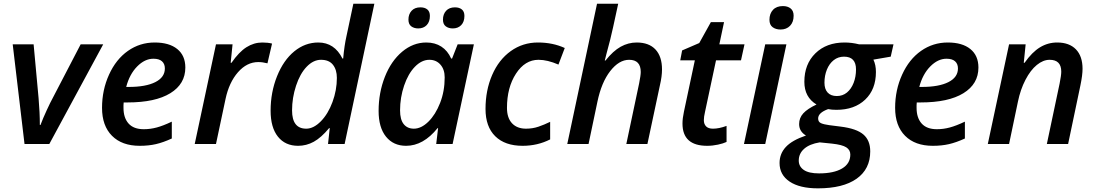

<svg xmlns="http://www.w3.org/2000/svg" viewBox="-20 -780 5937 1040"><path d="M112.8 0 48.8 -540H162.1L189 -248Q195.8 -170.4 195.8 -103H199.2Q212.9 -139.2 233.4 -183.6Q253.9 -228 265.1 -248L417 -540H539.1L247.1 0Z M811 -461.9Q764.2 -461.9 722.9 -419.9Q681.6 -377.9 663.6 -309.1H677.7Q769.5 -309.1 821.3 -335.2Q873 -361.3 873 -409.2Q873 -434.1 857.4 -448Q841.8 -461.9 811 -461.9ZM736.8 9.8Q640.6 9.8 586.7 -44.4Q532.7 -98.6 532.7 -195.8Q532.7 -292.5 570.6 -375.7Q608.4 -459 673.1 -504.4Q737.8 -549.8 817.9 -549.8Q896.5 -549.8 940.2 -514.4Q983.9 -479 983.9 -414.1Q983.9 -325.2 902.6 -275.1Q821.3 -225.1 670.9 -225.1H649.9L648.9 -210V-195.8Q648.9 -141.6 676.5 -110.8Q704.1 -80.1 758.8 -80.1Q793.9 -80.1 828.6 -89.4Q863.3 -98.6 910.6 -121.1V-29.8Q863.8 -8.3 824.5 0.7Q785.2 9.8 736.8 9.8Z M1400.9 -549.8Q1431.2 -549.8 1453.6 -543.9L1428.7 -437Q1402.3 -443.8 1378.9 -443.8Q1317.4 -443.8 1269 -388.7Q1220.7 -333.5 1201.7 -244.1L1149.9 0H1034.7L1149.9 -540H1239.7L1229.5 -439.9H1233.9Q1274.4 -498.5 1314.9 -524.2Q1355.5 -549.8 1400.9 -549.8Z M1704.1 -549.8Q1791.5 -549.8 1835 -462.9H1838.9Q1845.2 -534.2 1856.9 -585L1894 -759.8H2007.8L1846.7 0H1756.8L1766.1 -85.9H1762.7Q1719.7 -34.2 1679.7 -12.2Q1639.6 9.8 1594.7 9.8Q1524.9 9.8 1485.4 -39.8Q1445.8 -89.4 1445.8 -180.2Q1445.8 -280.3 1480.7 -367.2Q1515.6 -454.1 1574.2 -502Q1632.8 -549.8 1704.1 -549.8ZM1638.7 -83Q1678.7 -83 1718 -123Q1757.3 -163.1 1781 -227.5Q1804.7 -292 1804.7 -357.9Q1804.7 -402.3 1783.4 -429.2Q1762.2 -456.1 1718.8 -456.1Q1677.2 -456.1 1641.1 -418.5Q1605 -380.9 1583.5 -315.4Q1562 -250 1562 -182.1Q1562 -83 1638.7 -83Z M2179.7 9.8Q2110.8 9.8 2070.8 -39.8Q2030.8 -89.4 2030.8 -179.2Q2030.8 -277.8 2064.7 -363.8Q2098.6 -449.7 2158.2 -499.8Q2217.8 -549.8 2289.1 -549.8Q2336.4 -549.8 2370.6 -527.6Q2404.8 -505.4 2423.8 -462.9H2428.7L2459 -540H2546.9L2431.6 0H2342.8L2353 -85.9H2350.1Q2272.9 9.8 2179.7 9.8ZM2221.7 -83Q2261.7 -83 2300.3 -120.8Q2338.9 -158.7 2363.8 -222.2Q2388.7 -285.6 2388.7 -360.8Q2388.7 -403.8 2365.7 -429.9Q2342.8 -456.1 2305.7 -456.1Q2264.2 -456.1 2227.5 -418.5Q2190.9 -380.9 2168.9 -316.2Q2147 -251.5 2147 -182.1Q2147 -132.3 2166.7 -107.7Q2186.5 -83 2221.7 -83ZM2192.4 -673.8Q2192.4 -703.1 2209.5 -721.7Q2226.6 -740.2 2257.3 -740.2Q2280.8 -740.2 2294.7 -728.8Q2308.6 -717.3 2308.6 -693.8Q2308.6 -662.1 2291.3 -644Q2273.9 -626 2245.6 -626Q2222.7 -626 2207.5 -637.5Q2192.4 -648.9 2192.4 -673.8ZM2379.4 -673.8Q2379.4 -703.1 2396.5 -721.7Q2413.6 -740.2 2444.3 -740.2Q2467.8 -740.2 2481.7 -728.8Q2495.6 -717.3 2495.6 -693.8Q2495.6 -662.1 2478.3 -644Q2460.9 -626 2432.6 -626Q2409.7 -626 2394.5 -637.5Q2379.4 -648.9 2379.4 -673.8Z M2811 9.8Q2715.3 9.8 2662.6 -42Q2609.9 -93.8 2609.9 -189.9Q2609.9 -291 2645.8 -373.8Q2681.6 -456.5 2746.6 -503.2Q2811.5 -549.8 2894 -549.8Q2974.1 -549.8 3039.1 -520L3004.9 -430.2Q2945.3 -456.1 2897 -456.1Q2823.7 -456.1 2774.9 -381.1Q2726.1 -306.2 2726.1 -195.8Q2726.1 -141.6 2753.4 -112.3Q2780.8 -83 2829.1 -83Q2865.2 -83 2896.7 -93.8Q2928.2 -104.5 2960 -120.1V-24.9Q2891.6 9.8 2811 9.8Z M3372.6 0 3441.9 -328.1Q3450.7 -372.1 3450.7 -390.1Q3450.7 -456.1 3387.7 -456.1Q3333 -456.1 3285.4 -395Q3237.8 -334 3215.8 -228L3168 0H3052.7L3213.9 -759.8H3328.6L3300.8 -631.8Q3287.6 -570.3 3265.1 -488.8L3255.9 -452.1H3259.8Q3300.8 -503.9 3342 -526.9Q3383.3 -549.8 3428.7 -549.8Q3495.1 -549.8 3530.5 -512Q3565.9 -474.1 3565.9 -403.8Q3565.9 -366.7 3554.7 -318.8L3486.8 0Z M3841.8 -83Q3875 -83 3915.5 -98.1V-11.2Q3898.4 -2.9 3869.1 3.4Q3839.8 9.8 3810.5 9.8Q3676.8 9.8 3676.8 -110.8Q3676.8 -138.7 3684.6 -174.8L3743.7 -453.1H3664.6L3674.8 -506.8L3767.6 -546.9L3830.6 -660.2H3901.9L3876.5 -540H4012.7L3993.7 -453.1H3858.4L3798.8 -173.8Q3792.5 -147 3792.5 -128.9Q3792.5 -107.9 3804.7 -95.5Q3816.9 -83 3841.8 -83Z M4147.9 -672.9Q4147.9 -706.1 4167 -726.6Q4186 -747.1 4220.7 -747.1Q4246.6 -747.1 4262.7 -734.1Q4278.8 -721.2 4278.8 -694.8Q4278.8 -660.2 4259.3 -640.1Q4239.7 -620.1 4208 -620.1Q4182.1 -620.1 4165 -632.8Q4147.9 -645.5 4147.9 -672.9ZM4125 0H4009.8L4125 -540H4239.7Z M4819.8 -540 4804.7 -473.1 4710.9 -457Q4724.6 -428.7 4724.6 -390.1Q4724.6 -295.9 4666.5 -240.5Q4608.4 -185.1 4510.7 -185.1Q4485.4 -185.1 4465.8 -189Q4411.6 -169.4 4411.6 -138.2Q4411.6 -119.6 4427 -112.8Q4442.4 -106 4471.7 -102.1L4533.7 -94.2Q4619.6 -83.5 4656.7 -51.5Q4693.8 -19.5 4693.8 40Q4693.8 135.7 4620.1 188Q4546.4 240.2 4410.6 240.2Q4311.5 240.2 4257.1 203.6Q4202.6 167 4202.6 103Q4202.6 52.7 4236.6 16.1Q4270.5 -20.5 4345.7 -45.9Q4308.6 -67.9 4308.6 -107.9Q4308.6 -141.6 4331.3 -166.3Q4354 -190.9 4402.8 -213.9Q4336.9 -253.4 4336.9 -336.9Q4336.9 -432.6 4396.7 -491.2Q4456.5 -549.8 4554.7 -549.8Q4593.8 -549.8 4632.8 -540ZM4419.9 -8.8Q4365.2 0 4335.9 25.9Q4306.6 51.8 4306.6 89.8Q4306.6 121.6 4333.7 140.4Q4360.8 159.2 4416.5 159.2Q4496.1 159.2 4541 132.8Q4585.9 106.4 4585.9 57.1Q4585.9 32.2 4564 18.1Q4542 3.9 4486.8 -2ZM4551.8 -473.1Q4520 -473.1 4496.1 -454.3Q4472.2 -435.5 4459 -403.1Q4445.8 -370.6 4445.8 -332Q4445.8 -297.4 4463.1 -278.6Q4480.5 -259.8 4512.7 -259.8Q4544.4 -259.8 4567.6 -278.8Q4590.8 -297.9 4603.8 -331.1Q4616.7 -364.3 4616.7 -403.8Q4616.7 -473.1 4551.8 -473.1Z M5106.9 -461.9Q5060.1 -461.9 5018.8 -419.9Q4977.5 -377.9 4959.5 -309.1H4973.6Q5065.4 -309.1 5117.2 -335.2Q5168.9 -361.3 5168.9 -409.2Q5168.9 -434.1 5153.3 -448Q5137.7 -461.9 5106.9 -461.9ZM5032.7 9.8Q4936.5 9.8 4882.6 -44.4Q4828.6 -98.6 4828.6 -195.8Q4828.6 -292.5 4866.5 -375.7Q4904.3 -459 4969 -504.4Q5033.7 -549.8 5113.8 -549.8Q5192.4 -549.8 5236.1 -514.4Q5279.8 -479 5279.8 -414.1Q5279.8 -325.2 5198.5 -275.1Q5117.2 -225.1 4966.8 -225.1H4945.8L4944.8 -210V-195.8Q4944.8 -141.6 4972.4 -110.8Q5000 -80.1 5054.7 -80.1Q5089.8 -80.1 5124.5 -89.4Q5159.2 -98.6 5206.5 -121.1V-29.8Q5159.7 -8.3 5120.4 0.7Q5081.1 9.8 5032.7 9.8Z M5650.4 0 5719.7 -328.1Q5728.5 -372.1 5728.5 -392.1Q5728.5 -456.1 5665.5 -456.1Q5630.4 -456.1 5596.2 -428.2Q5562 -400.4 5534.7 -347.9Q5507.3 -295.4 5493.7 -229L5445.8 0H5330.6L5445.8 -540H5535.6L5525.4 -439.9H5529.8Q5570.3 -497.6 5613.3 -523.7Q5656.2 -549.8 5706.5 -549.8Q5772 -549.8 5807.9 -512.7Q5843.8 -475.6 5843.8 -407.2Q5843.8 -373.5 5832.5 -318.8L5765.6 0Z"/></svg>

Font: TypoPRO Open Sans
Style: Italic
Weight: 600
Italic angle: -12°
Foundry: Ascender Corporation
Version: Version 1.10